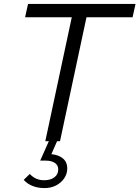

<svg xmlns="http://www.w3.org/2000/svg" viewBox="-20 -720 711 979"><path d="M207 239Q173 239 145.5 228Q118 217 101 197L132 167Q161 199 205 199Q238 199 257.5 184Q277 169 277 144Q277 123 260 111Q243 99 213 99H185L229 0H211L346 -632H108L123 -700H671L656 -632H421L286 0H271L242 66Q280 70 301.5 88.5Q323 107 323 138Q323 166 307.5 189Q292 212 266 225.5Q240 239 207 239Z"/></svg>

Font: Red Hat Text
Style: Italic
Weight: 300
Italic angle: -12°
Designer: Pentagram, MCKL
Foundry: Pentagram, MCKL
Version: Version 1.023